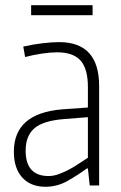

<svg xmlns="http://www.w3.org/2000/svg" viewBox="-20 -709 463 734"><path d="M154 5Q97 5 65 -30.5Q33 -66 33 -129Q33 -276 218 -291L316 -298V-377Q316 -446 288 -477.5Q260 -509 198 -509Q173 -509 139.5 -504Q106 -499 76 -491L69 -531Q104 -539 141 -543.5Q178 -548 206 -548Q359 -548 359 -380V0H323L316 -65H312Q278 -40 238.5 -17.5Q199 5 154 5ZM166 -36Q185 -36 206.5 -44Q228 -52 248 -63Q268 -74 285.5 -86Q303 -98 316 -106V-261L227 -254Q146 -248 112 -219Q78 -190 78 -133Q78 -36 166 -36ZM99 -689H334V-651H99Z"/></svg>

Font: Encode Sans Compressed
Style: ExtraLight
Weight: 200
Designer: Pablo Impallari, Andres Torresi
Foundry: Pablo Impallari, Andres Torresi
Version: Version 1.000; ttfautohint (v1.00) -l 8 -r 50 -G 200 -x 14 -